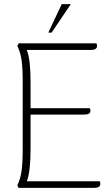

<svg xmlns="http://www.w3.org/2000/svg" viewBox="-20 -910 540 930"><path d="M466 -20Q466 -10 458.5 -5Q451 0 437 0H70L64 -13Q79 -43 84.5 -82Q90 -121 90 -188V-514Q90 -581 84.5 -619Q79 -657 64 -687L70 -700H447Q450 -694 450 -688Q450 -678 442.5 -673Q435 -668 421 -668H110Q128 -621 128 -514V-386H415Q418 -380 418 -374Q418 -355 389 -355H128V-188Q128 -79 110 -32H463Q466 -26 466 -20ZM279 -890H323L230 -752H214Z"/></svg>

Font: Thasadith
Style: Regular
Weight: 400
Designer: Cadson Demak Co.,Ltd.
Foundry: Cadson Demak Co.,Ltd.
Version: Version 1.000; ttfautohint (v1.6)